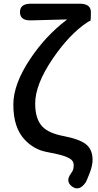

<svg xmlns="http://www.w3.org/2000/svg" viewBox="-20 -817 531 1037"><path d="M443 168Q408 218 370 191Q332 163 362 122Q365 118 371.5 107Q378 96 378 73.5Q378 51 354.5 38Q331 25 287 15Q258 9 229 3Q163 -10 114 -62Q52 -127 52 -252Q52 -363 144 -500Q226 -623 339 -709Q343 -712 338 -712L148 -707Q88 -705 88 -751Q87 -797 147 -797H411Q471 -797 471 -751Q471 -705 468 -705Q465 -705 448 -694Q354 -631 264 -499Q170 -360 170 -258Q170 -174 209 -133Q244 -97 324 -82Q408 -66 444 -38Q480 -10 480 47Q480 76 465 116Q447 162 443 168Z"/></svg>

Font: Resource Han Rounded TW Medium
Style: Regular
Weight: 500
Designer: Cyano Hao (round all glyphs); Ryoko NISHIZUKA 西塚涼子 (kana, bopomofo & ideographs); Paul D. Hunt (Latin, Greek & Cyrillic)
Foundry: Cyano Hao
Version: 0.990